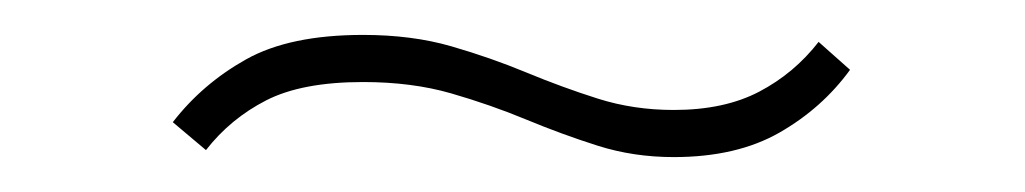

<svg xmlns="http://www.w3.org/2000/svg" viewBox="-20 -385 587 110"><path d="M366 -295Q343 -295 322.5 -301.5Q302 -308 281.5 -316.5Q261 -325 238.5 -331.5Q216 -338 188 -338Q153 -338 132.5 -327.5Q112 -317 98 -299L79 -315Q96 -337 121 -351Q146 -365 188 -365Q216 -365 238.5 -358.5Q261 -352 281.5 -343.5Q302 -335 322.5 -328.5Q343 -322 366 -322Q395 -322 415 -332.5Q435 -343 449 -361L467 -345Q451 -323 426.5 -309Q402 -295 366 -295Z"/></svg>

Font: Marine Company Thin
Style: Regular
Weight: 100
Designer: Rodrigo Fuenzalida
Foundry: fragTYPE
Version: Version 1.000